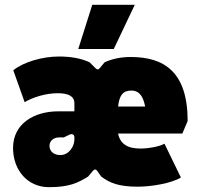

<svg xmlns="http://www.w3.org/2000/svg" viewBox="-20 -763 829 795"><path d="M183 12C267 12 303 -6 345 -32L365 -56C371 -63 377 -63 382 -56L399 -32C434 -6 470 10 551 10C607 10 690 -4 729 -28L661 -168C639 -155 589 -148 569 -148C541 -148 481 -147 469 -210H735L757 -262C757 -469 656 -527 521 -527C480 -527 443 -519 413 -505L394 -482C387 -473 382 -474 374 -482L351 -505C317 -521 275 -529 224 -529C155 -529 77 -506 35 -472L82 -340C116 -360 169 -377 219 -377C261 -377 288 -366 288 -335V-302H221C121 -302 34 -251 34 -150C34 -61 92 12 183 12ZM230 -121C203 -121 185 -136 185 -159C185 -181 203 -194 225 -194H244L269 -206C278 -210 288 -206 288 -195V-185C288 -159 267 -121 230 -121ZM581 -322H469C474 -367 488 -388 524 -388C561 -388 574 -357 581 -322ZM304 -560H451L538 -743H362Z"/></svg>

Font: Finlandica Black
Style: Regular
Weight: 900
Designer: Niklas Ekholm, Juho Hiilivirta, Jaakko Suomalainen
Foundry: Helsinki Type Studio
Version: Version 2.000;Glyphs 3.2 (3202)